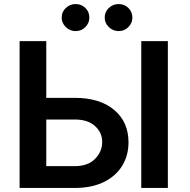

<svg xmlns="http://www.w3.org/2000/svg" viewBox="-20 -931 943 951"><path d="M349.4 0H77.1V-727.3H209.2V-446.4H349.4Q474.8 -446.4 545.6 -386.5Q616.5 -326.7 616.5 -226.6Q616.5 -159.8 584.5 -108.7Q552.6 -57.5 492.9 -28.8Q433.2 0 349.4 0ZM811.4 0H679.7V-727.3H811.4ZM349.4 -108Q415.5 -108 450.8 -144Q486.2 -180 486.2 -228Q486.2 -274.1 450.8 -306.6Q415.5 -339.1 349.4 -339.1H209.2V-108ZM354.4 -777Q326.3 -777 305.9 -796.9Q285.5 -816.8 285.5 -843.8Q285.5 -872.2 305.9 -891.5Q326.3 -910.9 354.4 -910.9Q383.2 -910.9 402.9 -891.5Q422.6 -872.2 422.6 -843.8Q422.6 -816.8 402.9 -796.9Q383.2 -777 354.4 -777ZM567.5 -777Q539.4 -777 519 -796.9Q498.6 -816.8 498.6 -843.8Q498.6 -872.2 519 -891.5Q539.4 -910.9 567.5 -910.9Q596.2 -910.9 615.9 -891.5Q635.7 -872.2 635.7 -843.8Q635.7 -816.8 615.9 -796.9Q596.2 -777 567.5 -777Z"/></svg>

Font: Linik Sans SemiBold
Style: Regular
Weight: 600
Designer: Rasmus Andersson (font), Cristiano Sobral (main changes)
Foundry: rsms
Version: Version 3.018;June 1, 2022;FontCreator 14.0.0.2814 64-bit; t